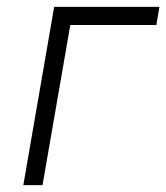

<svg xmlns="http://www.w3.org/2000/svg" viewBox="-20 -540 485 560"><path d="M48 0H104L185 -467H436L445 -520H138Z"/></svg>

Font: Fixel Display Light
Style: Italic
Weight: 300
Italic angle: -10°
Designer: AlfaBravo + MacPaw
Foundry: Kyrylo Tkachov, Marchela Mozhyna, Serhii Makarenko, Maria Weinstein, Zakhar Kryvoshyya
Version: Version 1.210;Glyphs 3.2 (3217)